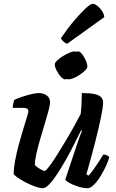

<svg xmlns="http://www.w3.org/2000/svg" viewBox="-20 -989 609 1009"><path d="M205 0Q189 0 164 -9Q139 -18 114 -31Q89 -44 71.5 -56.5Q54 -69 52 -75Q52 -105 59.5 -145.5Q67 -186 78.5 -228Q90 -270 101.5 -308Q113 -346 121 -372Q129 -398 129 -404Q129 -415 121 -418.5Q113 -422 100 -422H47Q47 -434 50 -446Q53 -458 55 -464Q69 -471 94 -479.5Q119 -488 144 -494Q169 -500 183 -500Q208 -500 225.5 -487.5Q243 -475 243 -452Q243 -438 235 -407.5Q227 -377 215 -338Q203 -299 191 -257.5Q179 -216 171 -180.5Q163 -145 163 -122Q173 -111 190 -101Q207 -91 216 -91Q221 -91 238.5 -114Q256 -137 279 -173.5Q302 -210 326.5 -251Q351 -292 371.5 -329.5Q392 -367 404 -390Q407 -414 408.5 -445Q410 -476 410 -500Q453 -500 477.5 -494.5Q502 -489 512 -477.5Q522 -466 522 -449Q522 -430 512 -379.5Q502 -329 482.5 -251.5Q463 -174 434 -73L445 -66Q456 -77 470.5 -97Q485 -117 499.5 -139.5Q514 -162 523 -177Q532 -177 542 -172.5Q552 -168 554 -163Q549 -142 536 -114.5Q523 -87 506.5 -60.5Q490 -34 472.5 -17Q455 0 440 0Q417 0 390.5 -8.5Q364 -17 345 -27.5Q326 -38 323 -45L375 -201Q385 -233 395 -260.5Q405 -288 411 -301L406 -304Q389 -270 368.5 -229Q348 -188 325 -147.5Q302 -107 280 -73.5Q258 -40 238.5 -20Q219 0 205 0ZM340 -572Q331 -572 318.5 -586Q306 -600 296.5 -618.5Q287 -637 287 -650Q287 -660 299.5 -671.5Q312 -683 329.5 -694Q347 -705 364 -712Q381 -719 390 -719Q400 -719 411.5 -704.5Q423 -690 431 -671.5Q439 -653 439 -639Q439 -630 427 -618.5Q415 -607 399 -596Q383 -585 367 -578.5Q351 -572 340 -572ZM322 -572Q312 -572 299.5 -586Q287 -600 277.5 -618.5Q268 -637 268 -650Q268 -660 280.5 -671.5Q293 -683 310.5 -694Q328 -705 345 -712Q362 -719 370 -719Q381 -719 392 -704.5Q403 -690 411 -671Q419 -652 419 -639Q419 -630 407.5 -618.5Q396 -607 380 -596Q364 -585 348 -578.5Q332 -572 322 -572ZM333 -759Q322 -762 312.5 -771.5Q303 -781 300 -788Q336 -841 370.5 -881.5Q405 -922 430.5 -945.5Q456 -969 467 -969Q478 -969 491.5 -958.5Q505 -948 516 -931.5Q527 -915 528 -899Z"/></svg>

Font: Texturina Medium 12pt
Style: Bold Italic
Weight: 700
Italic angle: -11°
Version: Version 1.002